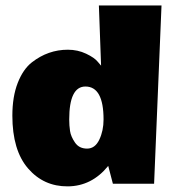

<svg xmlns="http://www.w3.org/2000/svg" viewBox="-20 -669 638 699"><path d="M25 -248Q25 -317 44.5 -367Q64 -417 96 -442Q155 -488 227 -488Q263 -488 293.5 -473.5Q324 -459 336 -444L348 -430L340 -649H568L541 0H391L374 -65Q314 9 226.5 9.5Q139 10 82 -56Q25 -122 25 -248ZM291 -354Q232 -354 232 -234Q232 -212 235 -192Q238 -172 253 -150Q268 -128 297 -128Q326 -128 341.5 -160.5Q357 -193 357 -234Q357 -354 291 -354Z"/></svg>

Font: Wendy One
Style: Regular
Weight: 400
Designer: Alejandro Inler
Foundry: Alejandro Inler
Version: 1.001